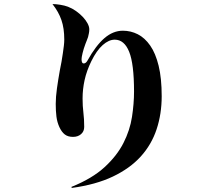

<svg xmlns="http://www.w3.org/2000/svg" viewBox="-20 -846 1040 944"><path d="M238 -826Q255 -826 276.5 -822.5Q298 -819 314 -813Q335 -805 354 -791.5Q373 -778 387.5 -762.5Q402 -747 410.5 -731Q419 -715 419 -702Q419 -691 417 -682Q415 -673 413 -664Q410 -655 406.5 -646.5Q403 -638 400 -630Q391 -606 386 -585Q381 -564 381 -555Q381 -534 391.5 -534Q402 -534 410 -548Q451 -622 493.5 -658.5Q536 -695 584 -695Q623 -695 657.5 -677.5Q692 -660 718.5 -622Q745 -584 760 -522.5Q775 -461 775 -373Q775 -286 750 -210.5Q725 -135 672 -76.5Q619 -18 535 22Q451 62 333 78L331 73Q433 32 494 -24Q555 -80 587 -143Q619 -206 629 -271.5Q639 -337 639 -396Q639 -532 615 -591.5Q591 -651 544 -651Q515 -651 485 -624.5Q455 -598 429 -545Q406 -498 396 -452.5Q386 -407 386 -362Q386 -324 390 -292.5Q394 -261 394 -222Q394 -200 378.5 -186.5Q363 -173 339 -173Q314 -173 298.5 -185Q283 -197 272 -221Q261 -245 257.5 -272.5Q254 -300 254 -335Q254 -369 260 -411.5Q266 -454 274 -499Q279 -522 282.5 -543Q286 -564 289 -584Q292 -604 294 -621Q296 -638 296 -652Q296 -707 282 -747.5Q268 -788 238 -826Z"/></svg>

Font: XinYuGongZhangJiaSongA
Style: Regular
Weight: 900
Designer: XinYuGong
Foundry: Adobe Systems Incorporated
Version: Version 1.00